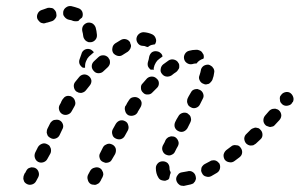

<svg xmlns="http://www.w3.org/2000/svg" viewBox="-20 -586 986 632"><path d="M616 18Q619 15 622 11Q624 7 625 3Q625 -2 624 -6Q622 -15 614 -20Q606 -25 597 -22Q588 -20 580 -19Q570 -18 565 -10Q559 -3 560 6Q561 11 563 14Q565 18 569 21Q572 24 576 25Q581 26 585 26Q596 24 608 21Q612 20 616 18ZM57 -1Q56 3 58 7Q59 12 62 15Q65 18 69 20Q77 24 86 21Q95 18 99 10L106 -3Q110 -11 107 -20Q104 -29 96 -33Q92 -35 87 -35Q83 -36 79 -34Q74 -33 71 -30Q68 -27 66 -23L63 -17Q62 -17 62 -16Q62 -16 61 -15L59 -10Q57 -6 57 -1ZM313 5Q313 6 313 6L310 11Q308 15 304 18Q301 20 296 22Q292 23 288 22Q283 22 279 20Q271 15 269 6Q266 -3 270 -11L277 -24Q282 -32 291 -34Q300 -37 308 -33Q312 -31 315 -27Q317 -24 319 -19Q320 -15 320 -11Q319 -6 317 -2L313 5Q313 5 313 5ZM524 9Q519 9 515 8Q510 7 507 5Q503 2 501 -2Q493 -15 493 -33Q493 -42 500 -49Q506 -55 516 -55Q525 -55 532 -49Q538 -42 538 -33Q538 -27 539 -25Q540 -23 541 -21Q542 -19 542 -17Q540 -13 539 -8Q538 -4 537 1Q536 2 535 4Q533 5 532 6Q528 8 524 9ZM704 -31Q706 -40 702 -48Q699 -51 696 -54Q692 -57 688 -58Q684 -59 679 -58Q675 -58 671 -55Q662 -50 654 -46Q650 -44 647 -40Q644 -37 643 -33Q642 -28 642 -24Q643 -19 645 -16Q649 -7 658 -5Q667 -2 675 -6Q684 -11 694 -17Q702 -22 704 -31ZM361 -97Q358 -106 350 -110Q346 -112 341 -113Q337 -113 333 -112Q328 -110 325 -108Q321 -105 319 -101L310 -83Q305 -75 308 -66Q310 -57 319 -53Q323 -51 327 -50Q332 -50 336 -51Q340 -52 344 -55Q347 -58 349 -62L359 -79Q363 -88 361 -97ZM148 -90Q148 -94 147 -98Q145 -103 143 -106Q140 -109 136 -111Q127 -116 119 -113Q110 -110 105 -102L96 -84Q92 -75 95 -66Q98 -57 106 -53Q114 -49 123 -52Q132 -55 136 -63L146 -81Q148 -85 148 -90ZM777 -83Q778 -92 772 -100Q770 -103 766 -106Q762 -108 757 -108Q753 -109 749 -108Q744 -107 741 -104Q733 -98 725 -92Q718 -86 716 -77Q715 -68 720 -60Q726 -53 735 -52Q744 -50 752 -56Q760 -62 768 -68Q776 -74 777 -83ZM515 -90Q512 -98 516 -107Q519 -112 522 -118L525 -125Q527 -129 531 -132Q534 -135 539 -136Q543 -138 547 -137Q552 -137 556 -135Q564 -130 567 -121Q570 -113 565 -104L561 -97Q559 -92 556 -87Q553 -80 546 -77Q539 -73 532 -75Q529 -76 526 -77Q526 -77 526 -77Q526 -77 526 -77Q518 -81 515 -90ZM844 -142Q844 -152 838 -158Q835 -162 831 -164Q827 -165 822 -166Q818 -166 814 -164Q810 -163 806 -160Q799 -153 792 -146Q785 -140 784 -131Q784 -121 790 -114Q793 -111 797 -109Q801 -107 805 -107Q810 -107 814 -108Q818 -110 822 -113Q829 -120 837 -127Q844 -133 844 -142ZM402 -174Q400 -183 392 -187Q383 -192 374 -189Q366 -186 361 -178L351 -160Q347 -152 350 -143Q352 -134 361 -130Q369 -126 378 -128Q387 -131 391 -139L401 -157Q405 -165 402 -174ZM187 -177Q184 -186 176 -190Q172 -192 167 -192Q163 -192 158 -191Q154 -190 151 -187Q147 -184 145 -180L136 -162Q134 -158 134 -153Q133 -149 135 -145Q136 -140 139 -137Q142 -134 146 -132Q154 -127 163 -130Q172 -133 176 -141L185 -160Q190 -168 187 -177ZM561 -193 557 -185Q553 -177 555 -168Q558 -159 566 -155Q575 -150 584 -153Q592 -156 597 -164L601 -172L606 -182Q608 -186 609 -191Q609 -195 608 -199Q607 -204 604 -207Q601 -210 597 -213Q589 -217 580 -214Q571 -211 567 -203ZM906 -207Q905 -217 898 -223Q895 -226 890 -227Q886 -229 882 -228Q877 -228 873 -226Q869 -224 866 -221Q860 -214 853 -206Q847 -199 847 -190Q847 -181 854 -174Q857 -171 862 -170Q866 -168 870 -168Q875 -169 879 -170Q883 -172 886 -176Q893 -183 900 -191Q906 -198 906 -207ZM442 -232Q447 -240 446 -249Q444 -258 436 -263Q428 -268 419 -266Q410 -265 405 -257Q398 -247 394 -238H393Q389 -230 392 -221Q394 -212 402 -207Q411 -203 420 -206Q428 -208 433 -216V-217Q437 -224 442 -232ZM225 -236Q230 -244 227 -253Q225 -262 217 -267Q213 -270 209 -270Q204 -271 200 -270Q196 -269 192 -266Q189 -263 186 -259Q182 -253 180 -247L176 -240Q172 -232 175 -223Q178 -214 186 -210Q194 -206 203 -209Q212 -212 216 -220L220 -227Q222 -231 225 -236ZM601 -269 598 -263Q596 -259 596 -255Q595 -250 597 -246Q598 -242 601 -238Q604 -235 608 -233Q616 -228 625 -231Q634 -234 638 -242L641 -248L647 -260Q652 -268 649 -277Q646 -286 638 -290Q634 -292 630 -293Q625 -293 621 -292Q617 -291 613 -288Q610 -285 608 -281ZM945 -267Q942 -276 934 -281Q926 -285 917 -282Q908 -279 904 -271H903Q901 -267 901 -262Q901 -258 902 -253Q903 -249 906 -246Q909 -242 913 -240Q921 -236 930 -239Q939 -241 943 -250H944Q948 -259 945 -267ZM503 -312Q503 -321 496 -327Q489 -334 480 -334Q471 -334 464 -328Q457 -320 450 -312Q443 -306 444 -296Q444 -287 451 -281Q457 -274 467 -275Q476 -275 482 -282Q489 -289 496 -296Q503 -302 503 -312ZM281 -320Q280 -329 273 -335Q266 -341 257 -341Q247 -340 241 -333Q234 -325 228 -317Q222 -310 223 -301Q224 -291 231 -285Q234 -283 239 -281Q243 -280 247 -280Q252 -281 256 -283Q260 -285 263 -289Q269 -296 275 -304Q281 -311 281 -320ZM637 -322Q641 -313 650 -310Q654 -308 658 -308Q663 -309 667 -310Q671 -312 674 -316Q677 -319 679 -323Q684 -336 685 -347Q686 -351 685 -355Q684 -360 681 -363Q679 -367 675 -369Q671 -372 667 -373Q658 -374 650 -369Q642 -363 641 -354Q640 -348 637 -339Q633 -330 637 -322ZM566 -356Q569 -359 570 -364Q570 -367 570 -370Q570 -373 569 -376Q568 -378 567 -379Q567 -380 566 -380Q566 -380 566 -381Q561 -388 552 -390Q543 -392 535 -387Q526 -381 517 -374Q510 -368 509 -359Q507 -350 513 -343Q519 -335 528 -334Q537 -333 545 -338Q552 -344 560 -349Q564 -352 566 -356ZM340 -372Q342 -376 342 -380Q342 -385 341 -389Q339 -393 336 -397Q333 -400 329 -402Q325 -404 320 -404Q316 -404 312 -403Q307 -401 304 -398Q297 -391 289 -384Q282 -377 282 -368Q282 -359 289 -352Q295 -345 304 -345Q314 -345 320 -351Q327 -358 335 -365Q338 -368 340 -372ZM477 -356Q470 -361 467 -368Q465 -375 467 -382Q470 -391 471 -399Q473 -408 480 -414Q488 -419 497 -417Q504 -416 509 -411Q514 -407 515 -400Q510 -396 504 -392Q497 -387 493 -380Q488 -372 486 -362Q486 -359 486 -356Q483 -357 480 -357Q478 -357 477 -356ZM253 -363Q246 -367 242 -375Q239 -383 242 -391Q245 -400 248 -408Q250 -417 258 -422Q267 -427 276 -424Q280 -423 283 -420Q286 -418 289 -414Q281 -407 273 -400Q267 -394 264 -386Q260 -378 260 -368Q260 -366 260 -363Q257 -363 255 -363Q254 -363 253 -363ZM624 -377Q619 -377 613 -375Q604 -373 596 -378Q588 -383 586 -392Q584 -401 589 -409Q594 -417 603 -419Q614 -422 624 -422Q627 -422 630 -422Q635 -421 639 -419Q643 -417 645 -414Q648 -410 650 -406Q651 -402 651 -397Q651 -396 650 -395Q650 -394 650 -393Q643 -391 637 -387Q631 -383 627 -377Q627 -377 626 -377Q626 -377 626 -377Q625 -377 624 -377ZM409 -426Q412 -432 411 -438Q410 -440 409 -443Q409 -445 408 -447Q408 -447 408 -447Q408 -447 408 -447Q403 -455 394 -457Q385 -459 377 -454Q368 -449 359 -443Q351 -437 350 -428Q348 -419 353 -411Q359 -404 368 -402Q377 -400 385 -406Q393 -411 401 -416Q406 -420 409 -426ZM451 -435Q441 -435 435 -442Q429 -449 429 -458Q430 -468 437 -474Q444 -480 453 -480Q468 -479 481 -473Q489 -469 492 -461Q496 -452 492 -444Q491 -443 491 -442Q491 -441 490 -440Q487 -440 484 -439Q475 -438 468 -432Q467 -432 466 -431Q465 -431 464 -432Q463 -432 462 -432Q457 -435 451 -435ZM251 -483Q249 -492 253 -500Q258 -508 267 -511Q276 -513 284 -509Q292 -504 295 -495Q298 -484 299 -472Q300 -462 294 -455Q288 -448 279 -447Q278 -447 278 -447Q277 -447 276 -447Q274 -447 272 -447Q265 -449 260 -454Q255 -460 254 -467Q253 -476 251 -483ZM137 -512Q134 -511 132 -511Q128 -509 123 -509Q119 -510 115 -511Q111 -513 108 -517Q105 -520 103 -524Q100 -533 104 -541Q108 -550 117 -553Q119 -554 123 -555Q130 -557 137 -560Q142 -561 146 -560Q151 -560 155 -558Q158 -555 161 -552Q164 -548 165 -544Q165 -544 165 -544Q165 -543 165 -543Q165 -540 166 -536Q166 -529 161 -524Q157 -518 150 -516Q143 -514 137 -512ZM207 -521Q202 -522 198 -525Q195 -527 192 -531Q189 -534 188 -539Q188 -543 188 -547Q190 -557 198 -562Q205 -567 214 -566Q227 -563 238 -559Q247 -556 251 -547Q254 -538 251 -530Q251 -529 250 -529Q250 -528 250 -528Q248 -526 246 -525Q241 -521 238 -517Q234 -516 230 -516Q225 -516 221 -517Q215 -520 207 -521Z"/></svg>

Font: FRB American Cursive Dashed Extrabold
Style: Bold Italic
Weight: 800
Italic angle: -25°
Version: Version 2.0;Modular Font Editor K font №1